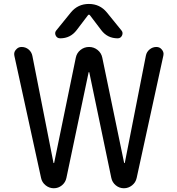

<svg xmlns="http://www.w3.org/2000/svg" viewBox="-20 -999 921 998"><path d="M611.3 -840.8Q621.1 -829.1 614.3 -814.5Q607.4 -799.8 591.8 -799.8Q538.1 -799.8 505.9 -842.8L448.2 -918.9Q442.4 -926.8 436.5 -918.9L377.9 -841.8Q345.7 -799.8 293 -799.8Q276.4 -799.8 269.5 -814.5Q262.7 -829.1 272.5 -840.8L348.6 -934.6Q384.8 -978.5 441.9 -978.5Q499 -978.5 535.2 -934.6ZM738.3 -710Q742.2 -729.5 757.8 -742.2Q773.4 -754.9 793 -754.9Q810.5 -754.9 821.3 -741.2Q830.1 -730.5 830.1 -718.8Q830.1 -714.8 829.1 -710L690.4 -74.2Q685.5 -50.8 666.5 -35.6Q647.5 -20.5 624 -20.5Q600.6 -20.5 582 -35.6Q563.5 -50.8 558.6 -74.2L444.3 -622.1Q444.3 -624 442.4 -624Q440.4 -624 440.4 -622.1L325.2 -74.2Q320.3 -50.8 301.8 -35.6Q283.2 -20.5 259.8 -20.5Q236.3 -20.5 217.3 -35.6Q198.2 -50.8 193.4 -74.2L54.7 -709Q53.7 -712.9 53.7 -717.8Q53.7 -730.5 62.5 -740.2Q74.2 -754.9 91.8 -754.9Q113.3 -754.9 128.9 -741.7Q144.5 -728.5 148.4 -708L257.8 -153.3Q257.8 -151.4 259.8 -151.4Q261.7 -151.4 261.7 -153.3L374 -699.2Q378.9 -723.6 398.4 -739.3Q418 -754.9 442.9 -754.9Q467.8 -754.9 487.3 -739.3Q506.8 -723.6 511.7 -699.2L625 -153.3Q625 -151.4 627 -151.4Q628.9 -151.4 628.9 -153.3Z"/></svg>

Font: Gen Jyuu GothicX Regular
Style: Regular
Weight: 400
Designer: [Source Han Sans]
Ryoko NISHIZUKA  (kana & ideographs); Paul D. Hunt (Latin, Greek & Cyrillic); Wenlong ZHANG  (bopomofo
Version: Version 1.002.20150607